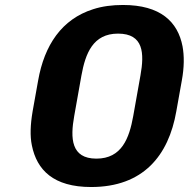

<svg xmlns="http://www.w3.org/2000/svg" viewBox="-20 -741 758 771"><path d="M688 -294 710 -417C720 -471 720 -517 713 -555C694 -654 624 -721 474 -721C431 -721 391 -716 354 -704C228 -664 158 -560 133 -417L111 -294C102 -241 100 -195 108 -157C128 -58 195 10 346 10C555 10 657 -116 688 -294ZM367 -104C265 -104 262 -186 278 -275L307 -438C323 -526 353 -606 454 -606C557 -606 560 -527 544 -438L515 -275C499 -186 469 -104 367 -104Z"/></svg>

Font: Asimov
Style: XWidIt
Weight: 500
Designer: Google
Version: Version 2.000980; 2014